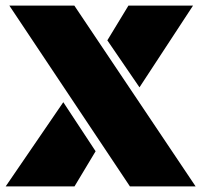

<svg xmlns="http://www.w3.org/2000/svg" viewBox="-33 -668 721 688"><path d="M432.6 0 0.5 -647.9H233.4L668 0ZM466.8 -355 351.6 -523.4 427.2 -647.9H658.7ZM-12.7 0 193.8 -301.8 309.6 -126 233.9 0Z"/></svg>

Font: Black Ops One
Style: Regular
Weight: 400
Designer: James Grieshaber, Eben Sorkin
Foundry: Sorkin Type Co.
Version: Version 1.004; ttfautohint (v1.8.4.7-5d5b)